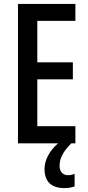

<svg xmlns="http://www.w3.org/2000/svg" viewBox="-20 -827 452 983"><path d="M285 22C285 -14 300 -48 345 -93H366V-181H171V-421H353V-508H171V-720H366V-807H72V-93H277C234 -56 208 -8 208 38C208 101 241 136 310 136C332 136 350 132 362 127V63C354 66 345 70 329 70C301 70 285 52 285 22Z"/></svg>

Font: Noto Sans Kannada UI ExtraCondensed Medium
Style: Regular
Weight: 500
Width: 2
Designer: Jelle Bosma - Monotype Design Team
Foundry: Monotype Imaging Inc.
Version: Version 2.005